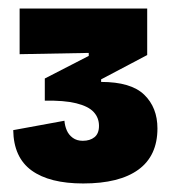

<svg xmlns="http://www.w3.org/2000/svg" viewBox="-20 -692 407 450"><path d="M175 -262Q96 -262 54 -292.5Q12 -323 11 -387L131 -409Q132 -397 136.5 -386.5Q141 -376 150.5 -369Q160 -362 174 -362Q191 -362 201.5 -370.5Q212 -379 212 -397Q212 -416 199.5 -429.5Q187 -443 158.5 -450Q130 -457 85 -456V-508L188 -561V-568L26 -565V-672H325V-563L217 -506V-500Q287 -500 318 -470Q349 -440 349 -391Q349 -327 304.5 -294.5Q260 -262 175 -262Z"/></svg>

Font: Bricolage Grotesque 72pt SemiCondensed ExtraBold
Style: Regular
Weight: 800
Width: 4
Designer: Mathieu Triay
Foundry: Atelier Triay
Version: Version 1.001;gftools[0.9.33.dev8+g029e19f]